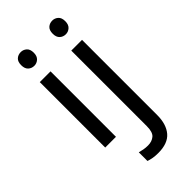

<svg xmlns="http://www.w3.org/2000/svg" viewBox="-298 -805 1112 1112"><g transform="rotate(-45 258.0 -248.5)"><path d="M130 -737Q150 -737 165.5 -723.5Q181 -710 181 -681Q181 -653 165.5 -639Q150 -625 130 -625Q108 -625 93 -639Q78 -653 78 -681Q78 -710 93 -723.5Q108 -737 130 -737ZM173 -536V0H85V-536ZM336 -681Q336 -710 351 -723.5Q366 -737 388 -737Q408 -737 423.5 -723.5Q439 -710 439 -681Q439 -653 423.5 -639Q408 -625 388 -625Q366 -625 351 -639Q336 -653 336 -681ZM280 240Q255 240 236 236.5Q217 233 203 228V157Q218 161 234 164Q250 167 269 167Q301 167 322 149.5Q343 132 343 83V-536H431V80Q431 155 395 197.5Q359 240 280 240Z"/></g></svg>

Font: Noto Sans Yi
Style: Regular
Weight: 400
Designer: Monotype Design Team
Foundry: Monotype Imaging Inc.
Version: Version 2.002; ttfautohint (v1.8.4.7-5d5b)